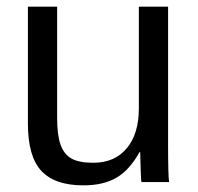

<svg xmlns="http://www.w3.org/2000/svg" viewBox="-20 -548 596 578"><path d="M152 -528V-193Q152 -141 162.5 -112Q173 -83 195.5 -70.5Q218 -58 261 -58Q325 -58 361.5 -101.5Q398 -145 398 -222V-528H486V-113Q486 -21 489 0H406Q405 -2 404.5 -13Q404 -24 403.5 -38Q403 -52 402 -90H400Q370 -36 330.5 -13Q291 10 231 10Q145 10 104.5 -33.5Q64 -77 64 -176V-528Z"/></svg>

Font: TharLon
Style: Regular
Weight: 400
Designer: Sai Zin Di Di Zone
Foundry: Sai Zin Di Di Zone, Sun Tun
Version: Version 1.003 September 27 2012